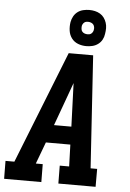

<svg xmlns="http://www.w3.org/2000/svg" viewBox="-69 -1033 732 1079"><g transform="rotate(5 297.5 -493.5)"><path d="M206 0H-4L-5 -101H45L296 -735H434L475 -101H512V0H302L301 -101H354L350 -224H212L166 -101H205ZM347 -325 341 -490Q340 -510 339.5 -530Q339 -550 338 -570Q331 -550 323.5 -530Q316 -510 309 -490L249 -325ZM391 -783Q366 -783 344 -791.5Q322 -800 308 -818.5Q294 -837 290.5 -861Q287 -885 291 -910Q294 -927 302.5 -942.5Q311 -958 325 -968.5Q339 -979 356.5 -983Q374 -987 391 -987Q407 -987 422.5 -983.5Q438 -980 451.5 -972Q465 -964 474 -951.5Q483 -939 488 -924Q493 -909 493 -893Q493 -877 490 -860Q488 -843 479.5 -827.5Q471 -812 456.5 -801.5Q442 -791 425 -787Q408 -783 391 -783ZM391 -850Q397 -850 402.5 -851Q408 -852 413 -856Q418 -860 421 -865.5Q424 -871 425 -876Q427 -885 425.5 -893.5Q424 -902 419 -908Q414 -914 406 -917Q398 -920 390 -920Q384 -920 378.5 -919Q373 -918 368 -914Q363 -910 360 -904.5Q357 -899 356 -894Q355 -885 356 -876.5Q357 -868 362 -862Q367 -856 375 -853Q383 -850 391 -850Z"/></g></svg>

Font: Iosevka HT Extended
Style: Bold Italic
Weight: 700
Width: 7
Italic angle: -9°
Monospace: yes
Designer: Belleve Invis
Foundry: Belleve Invis
Version: Version 32.3.0; ttfautohint (v1.8.4)